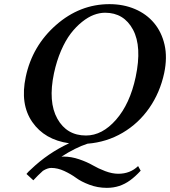

<svg xmlns="http://www.w3.org/2000/svg" viewBox="-20 -678 812 917"><path d="M481.9 -617.2Q455.6 -617.2 428.2 -606.9Q400.9 -596.7 372.1 -573.7Q343.3 -550.8 318.1 -518.1Q293 -485.4 271.7 -436.3Q250.5 -387.2 237.8 -328.1Q209 -191.4 253.9 -111.1Q298.8 -30.8 390.6 -30.8Q468.3 -30.8 534.4 -106.4Q600.6 -182.1 627.9 -310.1Q658.7 -455.6 615.2 -536.4Q571.8 -617.2 481.9 -617.2ZM128.9 129.9Q209 53.2 310.1 6.3Q192.9 -10.3 134 -95.5Q75.2 -180.7 103 -311Q134.3 -459 247.8 -558.6Q361.3 -658.2 502.9 -658.2Q569.3 -658.2 624.5 -634.8Q679.7 -611.3 715.8 -568.1Q752 -524.9 765.9 -464.4Q779.8 -403.8 764.2 -329.1Q744.1 -235.8 692.9 -162.1Q641.6 -88.4 565.4 -43.7Q489.3 1 397.9 8.3Q339.8 27.3 273.4 70.3Q277.8 69.8 283.2 69.8Q320.3 69.8 358.2 82.8Q396 95.7 422.4 111.1Q448.7 126.5 482.2 139.2Q515.6 151.9 544.9 151.9Q601.6 151.9 639.6 115.2L651.9 137.2Q626 165.5 601.3 183.3Q576.7 201.2 549.3 210.2Q522 219.2 490.2 219.2Q446.3 219.2 407 204.3Q367.7 189.5 343.5 171.6Q319.3 153.8 287.4 138.9Q255.4 124 224.6 124Q207.5 124 185.1 137.7Q161.1 159.2 139.2 183.1L106.4 152.8Q115.7 141.1 128.9 129.9Z"/></svg>

Font: Linux Libertine Slanted
Style: Semibold Slanted
Weight: 600
Designer: Philipp H. Poll
Foundry: Philipp H. Poll
Version: Version 5.1.1